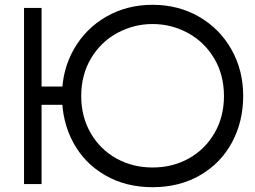

<svg xmlns="http://www.w3.org/2000/svg" viewBox="-20 -766 1060 799"><path d="M318 -366Q318 -280 357.5 -212Q397 -144 464.5 -106.5Q532 -69 615 -69Q698 -69 765.5 -106.5Q833 -144 872.5 -212Q912 -280 912 -366Q912 -455 871 -523.5Q830 -592 761.5 -629Q693 -666 615 -666Q537 -666 468.5 -629Q400 -592 359 -523.5Q318 -455 318 -366ZM238 -367Q238 -474 287 -560.5Q336 -647 422 -696.5Q508 -746 615 -746Q722 -746 808 -696.5Q894 -647 943 -560.5Q992 -474 992 -367Q992 -260 945.5 -173.5Q899 -87 813 -37Q727 13 615 13Q503 13 417 -37Q331 -87 284.5 -173.5Q238 -260 238 -367ZM153 -733V-406H284V-330H153V0H80V-733Z"/></svg>

Font: Kreadon
Style: Regular
Weight: 400
Designer: kohakuno
Foundry: StudioGnu
Version: Version 1.000;Glyphs 3.1.2 (3151)